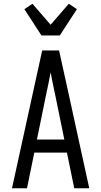

<svg xmlns="http://www.w3.org/2000/svg" viewBox="-20 -1004 540 1024"><path d="M44 0 205 -735H295L349 -490L456 0H376L337 -190H163L124 0ZM323 -260 276 -490Q269 -522 262.5 -554Q256 -586 250 -618Q244 -586 237.5 -554Q231 -522 224 -490L177 -260ZM201 -815 110 -955 153 -984 250 -872 347 -984 390 -955 299 -815Z"/></svg>

Font: Iosevka NFM
Style: Regular
Weight: 400
Monospace: yes
Designer: Belleve Invis
Foundry: Belleve Invis
Version: Version 29.0.4; ttfautohint (v1.8.4);Nerd Fonts 3.3.0